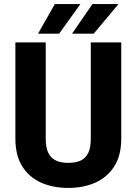

<svg xmlns="http://www.w3.org/2000/svg" viewBox="-20 -921 677 951"><path d="M251.5 -900.9H378.4L272.9 -754.4H168.5ZM438 -900.9H566.9L444.3 -754.4H336.9ZM580.6 -710.9V-234.4Q580.6 -151.9 546.4 -97.7Q512.2 -43.5 453.1 -16.8Q394 9.8 318.4 9.8Q241.7 9.8 182.6 -16.8Q123.5 -43.5 89.8 -97.7Q56.2 -151.9 56.2 -234.4V-710.9H206.5V-234.4Q206.5 -189 219.7 -162.8Q232.9 -136.7 258.1 -125.5Q283.2 -114.3 318.4 -114.3Q354.5 -114.3 379.2 -125.5Q403.8 -136.7 416.7 -162.8Q429.7 -189 429.7 -234.4V-710.9Z"/></svg>

Font: Robert Sans Black
Style: Regular
Weight: 900
Designer: Christian Robertson (extended by Adam Twardoch)
Foundry: Google
Version: Version 12.135;April 2, 2019;FontCreator 11.5.0.2425 64-bit;